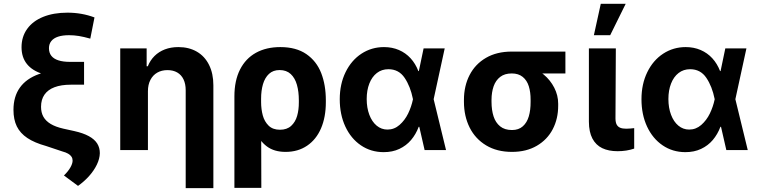

<svg xmlns="http://www.w3.org/2000/svg" viewBox="-20 -783 3959 1002"><path d="M340.1 -599.3Q306.4 -599.3 283.1 -591.6Q259.8 -583.9 247.7 -568.6Q235.5 -553.3 235.5 -531.5Q235.5 -507.5 248 -491.7Q260.5 -475.8 285 -468Q309.4 -460.1 345.6 -460.1H418.7V-378.9H343.6Q260 -378.9 204.4 -396.4Q148.8 -413.8 120.6 -448.8Q92.4 -483.9 92.4 -536.6Q92.4 -591.3 121.8 -632.2Q151.2 -673.1 205.3 -695Q259.4 -716.9 332.2 -716.9Q369.5 -716.9 404.7 -710.7Q439.8 -704.5 473.1 -692L451.2 -581.4Q417 -591 391.4 -595.2Q365.7 -599.3 340.1 -599.3ZM418.7 -420.1V-341H349.5Q299.4 -341 264.7 -327.9Q230.1 -314.9 212.1 -289.1Q194.2 -263.4 194.2 -225.6Q194.2 -195.6 206.5 -173.6Q218.9 -151.6 244.4 -136.2Q270 -120.8 310.9 -111.5L367.2 -99.1Q414.1 -88.7 443.9 -72.3Q473.8 -55.8 487.5 -33.6Q501.2 -11.5 501 16.8Q500.3 45.2 485.5 76.1Q470.7 106.9 445.1 135.6Q419.6 164.2 387.2 187.1L313.7 132.8Q336.3 110.7 347.6 90.4Q358.9 70.2 358.9 55.1Q358.9 43.7 353.1 34.8Q347.4 25.9 335.5 19Q323.7 12.1 305.3 7.3L220.4 -21.1Q159.9 -37.9 122.7 -62.8Q85.4 -87.7 67.8 -123.4Q50.3 -159.1 50.3 -209.7Q50.3 -279.1 83.8 -325.9Q117.3 -372.7 183.3 -396.4Q249.3 -420.1 346.7 -420.1Z M752 0H607.5V-530.4H745.3V-437.1H751.4Q763.6 -468.1 786.3 -490.7Q809 -513.2 840.5 -525.3Q872 -537.3 910.8 -537.3Q966 -537.3 1007.3 -513.4Q1048.5 -489.6 1071 -444.3Q1093.5 -399.1 1093.5 -337.8V198.9H949.1V-312.4Q949.1 -345 937.8 -368.6Q926.6 -392.2 905.1 -404.7Q883.6 -417.1 853.9 -417.1Q823.8 -417.1 800.9 -404.1Q777.9 -391 765 -366.1Q752 -341.2 752 -307Z M1443 -537.3Q1525.7 -537.3 1578.9 -500.6Q1632 -463.9 1656.3 -401.6Q1680.5 -339.2 1680.5 -259.3V-249.6Q1680.5 -172 1655.5 -113.5Q1630.4 -55 1582.8 -22.7Q1535.2 9.7 1470.5 9.7Q1411 9.7 1372.9 -18.8Q1334.8 -47.3 1312.9 -98Q1291.1 -148.7 1277.5 -224L1342.6 -250.1Q1342.8 -212.3 1351.5 -180.4Q1360.2 -148.5 1381.9 -127.2Q1403.7 -105.9 1441.1 -105.9Q1477.5 -105.9 1499.5 -126.1Q1521.5 -146.3 1530.6 -178.1Q1539.8 -209.9 1539.6 -249.6V-259.3Q1539.6 -304.9 1529.6 -340.3Q1519.6 -375.7 1497.3 -396.6Q1474.9 -417.4 1439.1 -417.4Q1405.4 -417.4 1383.9 -397.5Q1362.4 -377.5 1352.4 -343.7Q1342.5 -309.8 1342.6 -267.2L1343.8 197.5H1203.3V-279.9Q1203.3 -362.3 1232.6 -420.1Q1262 -477.9 1315.8 -507.6Q1369.6 -537.3 1443 -537.3Z M1753.1 -265.2Q1753.1 -344.3 1783.5 -406.5Q1813.9 -468.6 1866.6 -503Q1919.3 -537.3 1984 -537.3Q2026.4 -537.3 2061.8 -522.1Q2097.1 -506.9 2122.8 -478.8Q2148.4 -450.8 2163.3 -412.1H2207.1L2242.8 -266.6L2307.7 0H2195.9L2134.9 -266.6Q2121.9 -331.9 2091.6 -376.8Q2061.3 -421.8 2007 -421.8Q1972.2 -421.8 1946.7 -402Q1921.3 -382.3 1907.5 -347Q1893.7 -311.7 1893.7 -266.2Q1893.7 -220.5 1907.4 -184.1Q1921.2 -147.7 1945.7 -127.3Q1970.3 -106.8 2002.3 -106.8Q2037.5 -106.8 2065.1 -131Q2092.7 -155.2 2109.9 -190.5Q2127 -225.9 2134.9 -263.8L2190.6 -530.4H2300.8L2242.8 -263.8L2207.1 -121.2H2165.1Q2150.4 -81.9 2125.3 -52.4Q2100.3 -22.9 2064.2 -5.9Q2028 11.2 1981.6 11Q1915.4 10.8 1863.5 -24.5Q1811.6 -59.7 1782.3 -122.4Q1753.1 -185.1 1753.1 -265.2Z M2650.6 -513.8Q2656.7 -511.5 2662.6 -505.6Q2668.5 -499.8 2676.3 -491.7Q2684.5 -479 2693.3 -469Q2702 -459.1 2714.8 -449.7Q2727.6 -440.2 2745.1 -434.9Q2783.4 -422.3 2817.7 -393.8Q2851.9 -365.3 2872.5 -325.4Q2893 -285.5 2893 -241.7V-232Q2893.2 -163.6 2864.7 -108.9Q2836.2 -54.1 2781.5 -22.2Q2726.8 9.7 2652 9.7Q2573.6 9.7 2517.1 -24.3Q2460.6 -58.3 2431 -117.3Q2401.4 -176.4 2401.2 -251.4V-262.4Q2401.4 -334.7 2430.8 -391.6Q2460.2 -448.6 2516.4 -481.2Q2572.5 -513.8 2650.6 -513.8ZM2652 -104.4Q2686.7 -104.4 2708.4 -123.8Q2730.2 -143.2 2739.7 -175.8Q2749.3 -208.3 2749.1 -251.4V-262.4Q2749.3 -301.9 2739.7 -332.8Q2730.2 -363.6 2707.9 -381.7Q2685.7 -399.7 2650.6 -399.7Q2613.7 -399.7 2590.4 -381.7Q2567 -363.6 2556.1 -332.7Q2545.3 -301.7 2545.1 -262.4V-251.4Q2545.3 -208.1 2555.8 -175.7Q2566.2 -143.2 2589.9 -123.8Q2613.6 -104.4 2652 -104.4ZM2930.7 -399.7H2650.6V-513.8H2930.7Z M3193.9 -530.4 3192 -164.7Q3192.2 -143.7 3198.6 -132.3Q3205 -121 3217 -116.2Q3229 -111.3 3248.1 -111.3Q3260.5 -111.3 3269.8 -112.3Q3279.1 -113.3 3289.7 -114.3V-7.5Q3270.8 -1 3248.8 2.6Q3226.8 6.1 3203.1 6.1Q3156.1 6.1 3122.9 -9.8Q3089.7 -25.8 3071.6 -60Q3053.5 -94.3 3053.3 -147.9V-530.4ZM3115.3 -763.1H3245.3L3164.4 -599.2H3079.3Z M3327.7 -265.2Q3327.7 -344.3 3358.1 -406.5Q3388.4 -468.6 3441.2 -503Q3493.9 -537.3 3558.6 -537.3Q3601 -537.3 3636.3 -522.1Q3671.7 -506.9 3697.4 -478.8Q3723 -450.8 3737.9 -412.1H3781.7L3817.4 -266.6L3882.3 0H3770.5L3709.5 -266.6Q3696.5 -331.9 3666.2 -376.8Q3635.9 -421.8 3581.6 -421.8Q3546.8 -421.8 3521.3 -402Q3495.9 -382.3 3482.1 -347Q3468.2 -311.7 3468.2 -266.2Q3468.2 -220.5 3482 -184.1Q3495.7 -147.7 3520.3 -127.3Q3544.8 -106.8 3576.8 -106.8Q3612.1 -106.8 3639.7 -131Q3667.3 -155.2 3684.5 -190.5Q3701.6 -225.9 3709.5 -263.8L3765.2 -530.4H3875.4L3817.4 -263.8L3781.7 -121.2H3739.7Q3724.9 -81.9 3699.9 -52.4Q3674.9 -22.9 3638.7 -5.9Q3602.5 11.2 3556.2 11Q3490 10.8 3438.1 -24.5Q3386.2 -59.7 3356.9 -122.4Q3327.7 -185.1 3327.7 -265.2Z"/></svg>

Font: Pretendard Variable
Style: Regular
Weight: 400
Designer: Base glyphs from Inter by Rasmus Andersson; Hangul glyphs from Noto Sans CJK(Source Han Sans) by Jang Soo-young and Kang
Foundry: Kil Hyung-jin
Version: Version 1.100;FEAKit 1.0